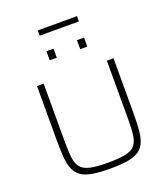

<svg xmlns="http://www.w3.org/2000/svg" viewBox="-182 -1167 1137 1302"><g transform="rotate(-20 387.0 -516.5)"><path d="M388 8Q312 8 261.5 -0.5Q211 -9 181 -29Q151 -49 135.5 -84Q120 -119 115.5 -171Q111 -223 111 -296V-688H159V-265Q159 -195 165 -150.5Q171 -106 192.5 -80.5Q214 -55 260.5 -45Q307 -35 387 -35Q468 -35 514 -45Q560 -55 581.5 -80.5Q603 -106 609 -150.5Q615 -195 615 -265V-688H663V-296Q663 -223 658.5 -171Q654 -119 639 -84Q624 -49 594 -29Q564 -9 514 -0.5Q464 8 388 8ZM252 -823V-888H303V-823ZM472 -823V-888H523V-823ZM245 -1003V-1041H528V-1003Z"/></g></svg>

Font: Saira SemiExpanded ExtraLight
Style: Regular
Weight: 250
Width: 6
Designer: Hector Gatti with collaboration of the Omnibus-Type team
Foundry: Omnibus-Type
Version: Version 1.101